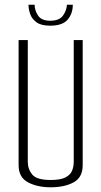

<svg xmlns="http://www.w3.org/2000/svg" viewBox="-20 -790 430 815"><path d="M195 5Q139 5 99 -16Q59 -37 59 -89V-620H98V-103Q98 -72 117 -49Q136 -26 195 -26Q237 -26 258 -37Q279 -48 286 -65.5Q293 -83 293 -103V-620H331V-89Q331 -37 292.5 -16Q254 5 195 5ZM193 -681Q155 -681 135.5 -695Q116 -709 108.5 -729.5Q101 -750 101 -770H127Q127 -746 141.5 -724Q156 -702 193 -702Q232 -702 247.5 -724Q263 -746 264 -770H289Q289 -732 267 -706.5Q245 -681 193 -681Z"/></svg>

Font: Smooch Sans Light
Style: Regular
Weight: 300
Designer: Robert E. Leuschke
Foundry: Robert E. Leuschke
Version: Version 1.010; ttfautohint (v1.8.3)